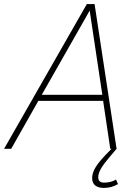

<svg xmlns="http://www.w3.org/2000/svg" viewBox="-52 -730 672 942"><path d="M-32 0H3L136 -235H454L489 0H495L468 28C426 72 400 107 400 144C400 180 427 192 457 192C486 192 506 185 527 173L517 151C503 160 482 166 460 166C442 166 430 160 430 140C430 114 447 86 486 40L520 0L412 -710H374ZM388 -678 450 -265H153Z"/></svg>

Font: Geist Thin
Style: Italic
Weight: 100
Italic angle: -12°
Designer: Basement.studio, Andrés Briganti, Mateo Zaragoza
Foundry: Basement.studio, Vercel, Andrés Briganti, Guido Ferreyra, Mateo Zaragoza
Version: Version 1.500